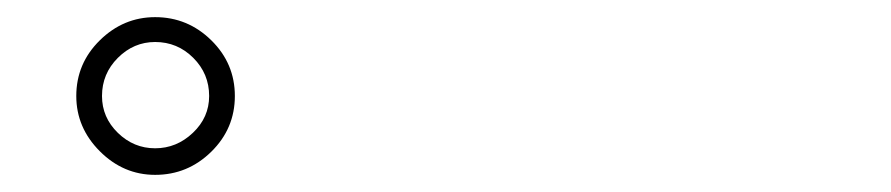

<svg xmlns="http://www.w3.org/2000/svg" viewBox="-20 -843 1040 224"><path d="M224 -731Q224 -757 205.5 -775.5Q187 -794 161 -794Q136 -794 117.5 -775.5Q99 -757 99 -731Q99 -706 117.5 -688Q136 -670 161 -670Q186 -670 205 -688Q224 -706 224 -731ZM254 -731Q254 -693 226.5 -666Q199 -639 161 -639Q124 -639 96.5 -666.5Q69 -694 69 -731Q69 -769 96.5 -796Q124 -823 161 -823Q199 -823 226.5 -796Q254 -769 254 -731Z"/></svg>

Font: Kaisei Tokumin Medium
Style: Regular
Weight: 500
Designer: Font-Kai, 金井和夫
Foundry: KAZUO KANAI
Version: Version 5.003